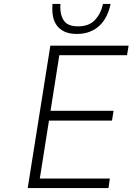

<svg xmlns="http://www.w3.org/2000/svg" viewBox="-20 -964 679 984"><path d="M122 0 238 -730H639L631 -681H284L239 -396H562L554 -346H231L184 -49H543L536 0ZM374 -790Q336 -790 310.5 -802Q285 -814 270.5 -834.5Q256 -855 251 -883Q248 -901 248 -920Q248 -932 249 -944H290Q289 -935 289 -927Q289 -888 305 -862Q324 -829 380 -829Q436 -829 466.5 -861.5Q497 -894 508 -944H547Q540 -911 526.5 -883Q513 -855 492 -834.5Q471 -814 441.5 -802Q412 -790 374 -790Z"/></svg>

Font: Sora ExtraLight
Style: Italic
Weight: 200
Designer: Jonathan Barnbrook, Juli√°n Moncada
Version: Version 1.000